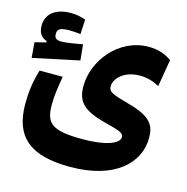

<svg xmlns="http://www.w3.org/2000/svg" viewBox="-112 -548 794 816"><g transform="rotate(15 285.0 -139.5)"><path d="M266.1 176.8C463.4 176.8 559.6 81.5 559.6 -28.8C559.6 -83.5 541 -118.7 439 -146.5C357.9 -168.9 345.2 -175.3 345.2 -199.7C345.2 -232.9 383.8 -274.9 454.1 -274.9C489.3 -274.9 517.1 -264.6 540 -252L560.1 -371.6C533.7 -390.1 503.4 -402.8 458.5 -402.8C326.7 -402.8 232.9 -280.8 232.9 -170.4C232.9 -104 260.3 -70.3 359.4 -44.4C425.3 -27.3 447.3 -21.5 447.3 -2.4C447.3 25.4 392.1 49.3 287.6 49.3C153.3 49.3 123.5 24.4 123.5 -58.1C123.5 -102.5 128.9 -129.9 137.7 -185.1H36.1C19.5 -131.8 13.7 -83 13.7 -32.7C13.7 114.7 93.8 176.8 266.1 176.8ZM-10.7 -228.5 192.4 -271.5 185.5 -340.8C156.2 -335.4 114.7 -328.1 94.7 -328.1C72.8 -328.1 62 -333.5 62 -354.5C62 -377 77.6 -383.3 117.7 -383.3C128.9 -383.3 148.4 -381.8 163.6 -379.9L167 -444.3C150.9 -450.7 126.5 -456.1 102.1 -456.1C39.1 -456.1 -5.4 -427.7 -5.4 -372.1C-5.4 -340.8 8.3 -321.8 32.7 -314V-308.1L-16.1 -295.9Z"/></g></svg>

Font: Cascadia Code NF SemiBold
Style: Regular
Weight: 600
Monospace: yes
Designer: Aaron Bell
Foundry: Saja Typeworks
Version: Version 2404.023